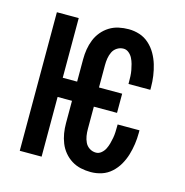

<svg xmlns="http://www.w3.org/2000/svg" viewBox="-85 -608 671 696"><g transform="rotate(15 250.0 -260.0)"><path d="M315 8Q296 8 277.5 4Q259 0 243 -10Q227 -20 215 -34.5Q203 -49 196 -66.5Q189 -84 186 -102.5Q183 -121 183 -140V-224H129V0H47V-520H129V-296H183V-380Q183 -399 186 -417.5Q189 -436 196 -453.5Q203 -471 215 -485.5Q227 -500 243 -510Q259 -520 277.5 -524Q296 -528 315 -528Q336 -528 356 -521.5Q376 -515 392 -500.5Q408 -486 418.5 -467.5Q429 -449 435 -429Q441 -409 444 -388Q447 -367 447 -346V-336H365V-342Q365 -353 364.5 -364.5Q364 -376 362 -387Q360 -398 357 -409Q354 -420 349 -430Q344 -440 335 -447.5Q326 -455 315 -455Q302 -455 291 -448Q280 -441 274.5 -429.5Q269 -418 267 -405.5Q265 -393 265 -380V-296H352V-224H265V-140Q265 -127 267 -114.5Q269 -102 274.5 -90.5Q280 -79 291 -72Q302 -65 315 -65Q326 -65 335 -72.5Q344 -80 349 -90Q354 -100 357 -111Q360 -122 362 -133Q364 -144 364.5 -155.5Q365 -167 365 -178V-184H447V-174Q447 -153 444 -132Q441 -111 435 -91Q429 -71 418.5 -52.5Q408 -34 392 -19.5Q376 -5 356 1.5Q336 8 315 8Z"/></g></svg>

Font: Iosevka Medium
Style: Regular
Weight: 500
Monospace: yes
Designer: Belleve Invis
Foundry: Belleve Invis
Version: Version 32.5.0; ttfautohint (v1.8.4)